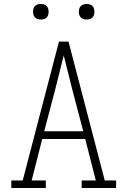

<svg xmlns="http://www.w3.org/2000/svg" viewBox="-20 -944 640 964"><path d="M37 0V-38H94L276 -735H324L506 -38H563V0H390V-38H461L408 -246H192L139 -38H210V0ZM202 -285H398L344 -490Q333 -534 322 -578Q311 -622 300 -666Q289 -622 278 -578Q267 -534 256 -490ZM415 -846Q407 -846 399.5 -848Q392 -850 386 -856Q380 -862 378 -869.5Q376 -877 376 -885Q376 -893 378 -900.5Q380 -908 386 -914Q392 -920 399.5 -922Q407 -924 415 -924Q423 -924 430.5 -922Q438 -920 444 -914Q450 -908 452 -900.5Q454 -893 454 -885Q454 -877 452 -869.5Q450 -862 444 -856Q438 -850 430.5 -848Q423 -846 415 -846ZM185 -846Q177 -846 169.5 -848Q162 -850 156 -856Q150 -862 148 -869.5Q146 -877 146 -885Q146 -893 148 -900.5Q150 -908 156 -914Q162 -920 169.5 -922Q177 -924 185 -924Q193 -924 200.5 -922Q208 -920 214 -914Q220 -908 222 -900.5Q224 -893 224 -885Q224 -877 222 -869.5Q220 -862 214 -856Q208 -850 200.5 -848Q193 -846 185 -846Z"/></svg>

Font: Iosevka Etoile Extralight
Style: Regular
Weight: 200
Designer: Belleve Invis
Foundry: Belleve Invis
Version: Version 22.1.2; ttfautohint (v1.8.4)